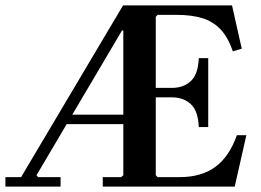

<svg xmlns="http://www.w3.org/2000/svg" viewBox="-32 -690 964 710"><path d="M200 -266H494V-231H200ZM844 -190H879L836 0H348V-35H416L424 -42V-577H419L103 -42L109 -35H192V0H-12V-35H46L423 -670H826L862 -510L829 -500Q811 -553 783 -582Q755 -611 715.5 -623Q676 -635 622 -635H551L544 -628V-365H604Q647 -365 674 -390.5Q701 -416 703 -475H738V-220H703Q701 -279 674 -304.5Q647 -330 604 -330H544V-42L551 -35H632Q713 -35 764.5 -73Q816 -111 844 -190Z"/></svg>

Font: Brygada 1918 SemiBold
Style: Regular
Weight: 600
Designer: Mateusz Machalski | Borys Kosmynka | Przemek Hoffer
Foundry: NIEPODLEGLA 2018
Version: Version 3.006